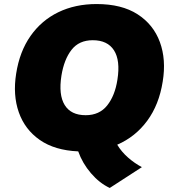

<svg xmlns="http://www.w3.org/2000/svg" viewBox="-20 -737 854 950"><path d="M523 193Q472 169 430 120Q388 71 367 12Q251 7 177 -44.5Q103 -96 73 -181.5Q43 -267 60 -373Q77 -482 131 -559Q185 -636 268.5 -676.5Q352 -717 458 -717Q582 -717 660.5 -666.5Q739 -616 771 -529Q803 -442 785 -333Q767 -219 708.5 -139.5Q650 -60 560 -21Q581 14 613.5 42.5Q646 71 682 90ZM404 -167Q472 -167 510.5 -215.5Q549 -264 561 -343Q576 -438 544 -488Q512 -538 439 -538Q371 -538 334 -490.5Q297 -443 284 -363Q269 -268 300 -217.5Q331 -167 404 -167Z"/></svg>

Font: Winston Black
Style: Italic
Weight: 900
Italic angle: -9°
Designer: Original fonts by Vernon Adams / Changes by Cristiano Sobral
Foundry: VOriginal fonts by Vernon Adams / Changes by Cristiano Sobral
Version: Version 2.503;July 17, 2020;FontCreator 13.0.0.2655 64-bit